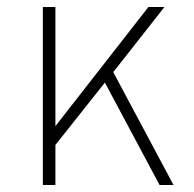

<svg xmlns="http://www.w3.org/2000/svg" viewBox="-20 -531 556 551"><path d="M103 0V-511H139V-169L406 -511H452L305 -324L478 0H438L281 -294L139 -115V0Z"/></svg>

Font: Overpass Thin
Style: Regular
Weight: 250
Designer: Delve Withrington, Dave Bailey, Thomas Jockin
Foundry: Delve Fonts LLC
Version: Version 4.000